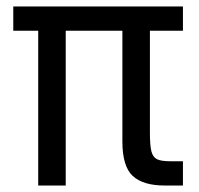

<svg xmlns="http://www.w3.org/2000/svg" viewBox="-20 -573 616 593"><path d="M98 0V-478H21V-553H545V-478H443V-163Q443 -124 447.5 -106Q452 -88 464.5 -81.5Q477 -75 505 -75H545V0H489Q422 0 390 -29.5Q358 -59 358 -136V-478H183V0Z"/></svg>

Font: Open Sauce One
Style: Regular
Weight: 400
Designer: Alfredo Marco Pradil
Foundry: Creative Sauce Fz LLC
Version: Version 1.477